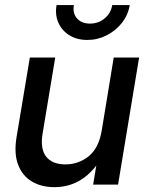

<svg xmlns="http://www.w3.org/2000/svg" viewBox="-20 -749 600 779"><path d="M200.7 10.3Q147.5 10.3 108.9 -12.9Q70.3 -36.1 53.2 -81.5Q36.1 -127 47.4 -194.3L101.1 -515.6H204.1L152.8 -207Q142.6 -145 167.2 -113.5Q191.9 -82 245.6 -82Q297.9 -82 339.1 -114.5Q380.4 -147 392.6 -218.8L441.4 -515.6H544.4L459 0H357.9L370.6 -77.1Q303.2 10.3 200.7 10.3ZM334 -586.9Q292.5 -586.9 262 -605.7Q231.4 -624.5 217 -656.5Q202.6 -688.5 209.5 -728.5H279.8Q273.9 -695.3 292.5 -674.3Q311 -653.3 345.2 -653.3Q379.4 -653.3 404.5 -674.3Q429.7 -695.3 435.5 -728.5H506.3Q500 -688.5 474.9 -656.5Q449.7 -624.5 412.8 -605.7Q376 -586.9 334 -586.9Z"/></svg>

Font: Inter Display Medium
Style: Italic
Weight: 500
Italic angle: -9.39999°
Designer: Rasmus Andersson
Foundry: rsms
Version: Version 4.000;git-a52131595